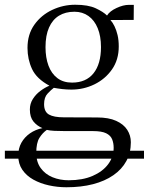

<svg xmlns="http://www.w3.org/2000/svg" viewBox="-62 -549 627 810"><path d="M545.5 87V120.5H-41.5V87ZM218 241Q180.5 241 144.2 233Q108 225 78.8 208.8Q49.5 192.5 32.2 167.2Q15 142 15 107.5Q15 77 28.2 53.2Q41.5 29.5 64.5 13.5Q87.5 -2.5 117 -8.5Q94 -18 79 -36.5Q64 -55 64 -87Q64 -111.5 76.5 -131.2Q89 -151 108 -165.2Q127 -179.5 146.5 -187.5Q92.5 -216.5 73.2 -257.8Q54 -299 54 -347Q54 -404 83 -444.8Q112 -485.5 158.2 -507.2Q204.5 -529 255 -529Q310 -529 342 -514Q374 -499 389.5 -483.5Q401 -502 429.5 -515.2Q458 -528.5 481.5 -528.5H502.5L502 -465L404 -464.5Q413.5 -454 421.2 -438Q429 -422 434 -401Q439 -380 439 -353Q439 -297 410.5 -256.2Q382 -215.5 336.5 -193.2Q291 -171 239 -171Q220.5 -171 200.8 -173.2Q181 -175.5 165 -178.5Q153.5 -170 138.8 -154.2Q124 -138.5 124 -109.5Q124 -77.5 144.5 -65.8Q165 -54 208 -54L347.5 -53.5Q396.5 -53.5 428 -39.2Q459.5 -25 474.8 -1.2Q490 22.5 490 51Q490 95.5 471 130.5Q452 165.5 416.2 190.2Q380.5 215 330.5 228Q280.5 241 218 241ZM227.5 211.5Q286.5 211.5 329 193Q371.5 174.5 394.5 143.5Q417.5 112.5 417.5 74.5Q417.5 54.5 411 38.5Q404.5 22.5 385.8 13.2Q367 4 330 4H213Q187 4 167.5 3Q148 2 135.5 -1Q117.5 11.5 104.2 32.8Q91 54 91 96Q91 134.5 109.8 160.2Q128.5 186 159.8 198.8Q191 211.5 227.5 211.5ZM242 -200.5Q301 -200.5 332.5 -239.8Q364 -279 364 -350.5Q364 -396.5 350.2 -430Q336.5 -463.5 311.2 -481.5Q286 -499.5 252 -499.5Q214 -499.5 186.8 -482.8Q159.5 -466 144.8 -432.8Q130 -399.5 130 -350Q130 -306 142.5 -272.2Q155 -238.5 180 -219.5Q205 -200.5 242 -200.5Z"/></svg>

Font: Merriweather 120pt Light
Style: Regular
Weight: 300
Version: Version 2.100